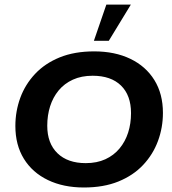

<svg xmlns="http://www.w3.org/2000/svg" viewBox="-20 -822 762 852"><path d="M352.2 10Q261.4 10 192.7 -23Q123.9 -56 86 -117.4Q48.2 -178.7 48.2 -263Q48.2 -328.2 70 -387.9Q91.9 -447.5 135.7 -494.1Q179.5 -540.7 245 -567.4Q310.6 -594 397.8 -594Q489.7 -594 558.3 -561Q627 -528 665 -466.8Q703 -405.5 703 -321Q703 -255.8 680.9 -196.1Q658.9 -136.5 615 -89.9Q571.1 -43.3 505.4 -16.6Q439.8 10 352.2 10ZM360.5 -98.1Q410.2 -98.1 447.7 -115.4Q485.2 -132.7 510.5 -163.2Q535.8 -193.7 548.6 -233.6Q561.4 -273.6 561.4 -319.9Q561.4 -398.9 516.9 -442.4Q472.3 -485.9 391.1 -485.9Q341.4 -485.9 303.5 -468.6Q265.6 -451.3 240.3 -420.8Q215.1 -390.3 202.4 -350.4Q189.7 -310.4 189.7 -264.1Q189.7 -185.9 235 -142Q280.3 -98.1 360.5 -98.1ZM396.6 -640.8 451.9 -801.5H560.6L462.7 -640.8Z"/></svg>

Font: Rokkitt SemiBold
Style: Italic
Weight: 600
Italic angle: -9°
Designer: Vernon Adams
Foundry: Vernon Adams
Version: Version 3.103